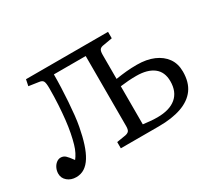

<svg xmlns="http://www.w3.org/2000/svg" viewBox="-103 -698 1007 904"><g transform="rotate(-30 400.5 -246.0)"><path d="M85 13Q57 13 38 -3Q19 -19 19 -43Q19 -59 25.5 -73Q32 -87 43 -95.5Q54 -104 66 -104Q81 -104 91.5 -94.5Q102 -85 120 -60Q129 -71 137.5 -87.5Q146 -104 152 -125Q159 -149 165 -179.5Q171 -210 175 -246Q179 -282 181.5 -324Q184 -366 184 -413Q184 -441 179 -451Q174 -461 157 -463L103 -471L110 -505H556V-470L510 -462Q492 -460 486 -452Q480 -444 480 -424V-293Q512 -298 538.5 -300.5Q565 -303 596 -303Q648 -303 686.5 -286.5Q725 -270 746.5 -240Q768 -210 768 -167Q768 -109 741.5 -72.5Q715 -36 664 -18Q613 0 541 0H334V-34L383 -42Q397 -45 402.5 -52.5Q408 -60 408 -79V-459H235Q235 -424 233.5 -386.5Q232 -349 229.5 -313Q227 -277 223.5 -244Q220 -211 215 -185Q206 -137 194 -100Q182 -63 166.5 -38Q151 -13 131 0Q111 13 85 13ZM556 -40Q623 -40 658.5 -70Q694 -100 694 -157Q694 -208 660.5 -233.5Q627 -259 567 -259Q545 -259 524 -257.5Q503 -256 480 -253V-46Q498 -44 516.5 -42Q535 -40 556 -40Z"/></g></svg>

Font: Literata 18pt Light
Style: Regular
Weight: 300
Designer: Latin by Veronika Burian and Jose Scaglione. Greek by Irene Vlachou. Cyrillic by Vera Evstafieva.
Foundry: TypeTogether
Version: Version 3.103;gftools[0.9.29]